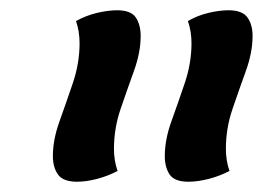

<svg xmlns="http://www.w3.org/2000/svg" viewBox="-20 -800 512 374"><path d="M347 -446Q320 -446 310.5 -460Q301 -474 301 -496Q301 -528 314 -564Q327 -600 340 -638.5Q353 -677 353 -716Q353 -739 346 -759Q365 -770 386.5 -775Q408 -780 425 -780Q452 -780 462 -766Q472 -752 472 -730Q472 -698 459 -662Q446 -626 433 -588Q420 -550 420 -510Q420 -487 427 -467Q408 -457 386.5 -451.5Q365 -446 347 -446ZM130 -446Q103 -446 93 -460Q83 -474 83 -496Q83 -528 96 -564Q109 -600 122 -638.5Q135 -677 135 -716Q135 -739 128 -759Q148 -770 169.5 -775Q191 -780 208 -780Q235 -780 244.5 -766Q254 -752 254 -730Q254 -698 241 -662Q228 -626 215 -588Q202 -550 202 -510Q202 -487 209 -467Q190 -457 169 -451.5Q148 -446 130 -446Z"/></svg>

Font: Lemonada Medium
Style: Regular
Weight: 500
Designer: Mohamed Gaber (Arabic), Eduardo Tunni (Latin)
Foundry: Kief Type Foundry
Version: Version 4.004; ttfautohint (v1.8.2)